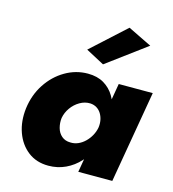

<svg xmlns="http://www.w3.org/2000/svg" viewBox="-110 -827 834 927"><g transform="rotate(15 306.5 -363.5)"><path d="M443 -460 364 0H534L613 -460ZM41 -231Q33 -165 52.5 -110.5Q72 -56 114 -23.5Q156 9 216 9Q262 9 301.5 -9.5Q341 -28 371 -61Q401 -94 421 -137.5Q441 -181 447 -230Q453 -277 446.5 -320.5Q440 -364 420 -397.5Q400 -431 367 -450.5Q334 -470 287 -470Q227 -470 174 -439Q121 -408 85.5 -354Q50 -300 41 -231ZM219 -230Q224 -258 241 -282Q258 -306 283 -320.5Q308 -335 335 -334Q353 -333 367 -324.5Q381 -316 390 -301.5Q399 -287 402.5 -269Q406 -251 403 -231Q399 -210 388.5 -191Q378 -172 362.5 -157Q347 -142 328.5 -134Q310 -126 290 -127Q264 -127 246.5 -142Q229 -157 222.5 -181Q216 -205 219 -230ZM542 -678 423 -736 253 -581 345 -532Z"/></g></svg>

Font: Jost ExtraBold
Style: Italic
Weight: 800
Italic angle: -5°
Version: Version 3.710